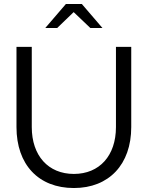

<svg xmlns="http://www.w3.org/2000/svg" viewBox="-20 -936 744 967"><path d="M435 -795H496L392 -916H312L208 -795H268L351 -875ZM352 11C529 11 641 -108 641 -296V-700H564V-296C564 -152 481 -60 352 -60C223 -60 140 -152 140 -296V-700H63V-296C63 -107 174 11 352 11Z"/></svg>

Font: Red Hat Display
Style: Regular
Weight: 400
Designer: Pentagram, MCKL
Foundry: Pentagram, MCKL
Version: Version 1.023